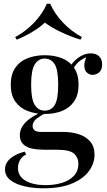

<svg xmlns="http://www.w3.org/2000/svg" viewBox="-20 -828 576 1036"><path d="M215 188Q159 188 111.5 177Q64 166 35.5 143.5Q7 121 7 86Q7 53 35 28Q63 3 114 -10L121 6Q100 15 88.5 35Q77 55 77 79Q77 123 118 147Q159 171 226 171Q271 171 311.5 159.5Q352 148 377.5 122Q403 96 403 55Q403 23 380 1.5Q357 -20 289 -20H219Q184 -20 154 -26Q124 -32 105.5 -49.5Q87 -67 87 -99Q87 -135 117 -167Q147 -199 218 -230L230 -221Q201 -205 178.5 -188.5Q156 -172 156 -148Q156 -116 202 -116H321Q368 -116 406 -103.5Q444 -91 467 -64Q490 -37 490 7Q490 54 459.5 95.5Q429 137 368 162.5Q307 188 215 188ZM221 -213Q170 -213 128 -229.5Q86 -246 62 -281Q38 -316 38 -371Q38 -426 62 -461.5Q86 -497 128 -513.5Q170 -530 221 -530Q274 -530 315 -513.5Q356 -497 380 -461.5Q404 -426 404 -371Q404 -316 380 -281Q356 -246 315 -229.5Q274 -213 221 -213ZM221 -231Q256 -231 275 -261Q294 -291 294 -371Q294 -451 275 -481.5Q256 -512 221 -512Q188 -512 168 -481.5Q148 -451 148 -371Q148 -291 168 -261Q188 -231 221 -231ZM369 -446 351 -453Q365 -488 399 -514Q433 -540 470 -540Q498 -540 514.5 -524.5Q531 -509 531 -481Q531 -450 514.5 -437Q498 -424 480 -424Q464 -424 450.5 -435Q437 -446 435 -469.5Q433 -493 450 -530L461 -526Q421 -510 402.5 -492.5Q384 -475 369 -446ZM251 -808Q273 -756 318.5 -707.5Q364 -659 422 -628L414 -614Q359 -631 307 -656Q255 -681 222 -706Q196 -681 154.5 -656Q113 -631 70 -614L62 -628Q120 -659 165.5 -707.5Q211 -756 233 -808Z"/></svg>

Font: Playfair Display Medium
Style: Regular
Weight: 500
Designer: Claus Eggers Sørensen
Foundry: Claus Eggers Sørensen
Version: Version 1.203